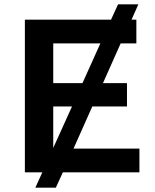

<svg xmlns="http://www.w3.org/2000/svg" viewBox="-20 -790 710 880"><path d="M142 70 174 0H94V-700H489L521 -770H614L583 -700H605V-591H533L452 -409H562V-302H403L317 -109H619V0H268L236 70ZM358 -409 440 -591H224V-409ZM224 -112 310 -302H224Z"/></svg>

Font: Montserrat Thin SemiBold
Style: Regular
Weight: 600
Version: Version 9.000